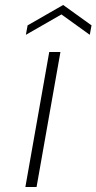

<svg xmlns="http://www.w3.org/2000/svg" viewBox="-20 -752 388 772"><path d="M227 -694 84 -612 91 -650 234 -732 348 -650 341 -612ZM223 -543 127 0H82L178 -543Z"/></svg>

Font: Fz Poppins ExtLt
Style: Italic
Weight: 200
Italic angle: -10°
Designer: Ninad Kale (Devanagari), Jonny Pinhorn (Latin)
Foundry: Indian Type Foundry
Version: Vit hóa bi Vntype.Com & FontZin.Com